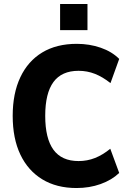

<svg xmlns="http://www.w3.org/2000/svg" viewBox="-20 -937 649 968"><path d="M366 11Q265 11 193 -33Q121 -77 82.5 -158Q44 -239 44 -353Q44 -466 82.5 -547.5Q121 -629 193 -672.5Q265 -716 367 -716Q431 -716 487.5 -696.5Q544 -677 581 -640L537 -518Q498 -549 459 -564.5Q420 -580 376 -580Q291 -580 249.5 -523.5Q208 -467 208 -353Q208 -239 249.5 -182Q291 -125 376 -125Q420 -125 459 -140.5Q498 -156 536 -187L581 -65Q543 -29 487 -9Q431 11 366 11ZM283 -785V-917H421V-785Z"/></svg>

Font: Nunito Sans 12pt ExtraLight
Style: Weight 830 Width 84 Optical size 12.0 YTLC 445
Weight: 830
Width: 4
Designer: Vernon Adams
Foundry: Vernon Adams
Version: Version 3.101;gftools[0.9.27]